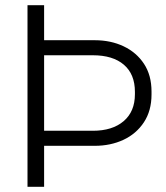

<svg xmlns="http://www.w3.org/2000/svg" viewBox="-20 -720 640 740"><path d="M150 -158V-216H338Q413 -216 456.5 -253Q500 -290 500 -357V-366Q500 -434 457.5 -470.5Q415 -507 338 -507H150V-565H345Q407 -565 456.5 -541.5Q506 -518 535 -474Q564 -430 564 -367V-356Q564 -293 534.5 -248.5Q505 -204 455.5 -181Q406 -158 345 -158ZM86 0V-700H150V0Z"/></svg>

Font: Space 7353
Style: Regular
Weight: 400
Designer: Christine Claussen + Ruben Lyon  (Space 7353)
Version: Version 1.000;FEAKit 1.0